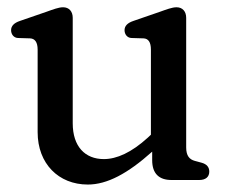

<svg xmlns="http://www.w3.org/2000/svg" viewBox="-20 -495 622 528"><path d="M516 -52.5C501 -56.5 492 -66.5 492 -89.5V-446C492 -463.5 482 -475 465.5 -475C453 -475 438 -469 419.5 -462.5L347 -437.5C330.5 -432 322.5 -423.5 322.5 -412C322.5 -401 329.5 -391 341.5 -390.5L374.5 -389.5C388 -389 395 -379 395 -358.5V-124.5L386.5 -116.5C341.5 -75.5 301 -57.5 265.5 -57.5C214 -57.5 180 -92 180 -156V-446C180 -463.5 170 -475 153.5 -475C141 -475 126 -469 107.5 -462.5L35 -437.5C18.5 -432 10.5 -423.5 10.5 -412C10.5 -401 17.5 -391 29.5 -390.5L62.5 -389.5C76 -389 83.5 -379 83.5 -358.5V-131.5C83.5 -45 141 12.5 221.5 12.5C274.5 12.5 331 -17.5 398.5 -78V-54.5C398.5 -17.5 417.5 0 451.5 0H528C545.5 0 555.5 -8.5 555.5 -23C555.5 -35 549 -43.5 534.5 -47.5Z"/></svg>

Font: dr Title
Style: Regular
Weight: 400
Version: Version 1.000;hotconv 1.0.109;makeotfexe 2.5.65596